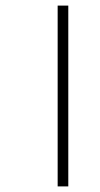

<svg xmlns="http://www.w3.org/2000/svg" viewBox="-20 -668 357 686"><path d="M186 -2V-648H224V-2Z"/></svg>

Font: Noto Sans Tamil UI ExtraLight
Style: Regular
Weight: 200
Designer: Jelle Bosma - Monotype Design Team
Foundry: Monotype Imaging Inc.
Version: Version 2.004; ttfautohint (v1.8.4.7-5d5b)